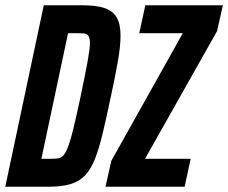

<svg xmlns="http://www.w3.org/2000/svg" viewBox="-26 -708 865 728"><path d="M-6 0 140 -688H286Q340 -688 371.5 -677Q403 -666 417 -641Q431 -616 431 -573Q431 -534 421.5 -478.5Q412 -423 395 -345Q378 -264 364 -205Q350 -146 334.5 -106.5Q319 -67 297 -43.5Q275 -20 241.5 -10Q208 0 158 0ZM131 -106H172Q187 -106 198 -108.5Q209 -111 217.5 -122.5Q226 -134 235 -159.5Q244 -185 254.5 -229.5Q265 -274 280 -344Q298 -430 306.5 -477Q315 -524 315 -546Q315 -559 312 -566.5Q309 -574 304 -577.5Q299 -581 290.5 -581.5Q282 -582 272 -582H232ZM374 0 396 -98 667 -582H502L525 -688H819L797 -590L524 -106H697L674 0Z"/></svg>

Font: Saira ExtraCondensed
Style: Bold Italic
Weight: 700
Width: 2
Italic angle: -12°
Designer: Hector Gatti with collaboration of the Omnibus-Type team
Foundry: Omnibus-Type
Version: Version 1.101